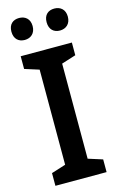

<svg xmlns="http://www.w3.org/2000/svg" viewBox="-137 -968 626 1022"><g transform="rotate(-15 176.5 -456.5)"><path d="M21 -853C21 -812 46 -792 79 -792C112 -792 138 -813 138 -853C138 -893 112 -913 79 -913C46 -913 21 -894 21 -853ZM215 -853C215 -812 240 -792 273 -792C306 -792 332 -813 332 -853C332 -893 306 -913 273 -913C240 -913 215 -894 215 -853ZM317 0V-70L238 -95V-619L317 -644V-714H35V-644L114 -619V-95L35 -70V0Z"/></g></svg>

Font: Noto Sans Lao Looped SemiCondensed SemiBold
Style: Regular
Weight: 600
Width: 4
Designer: Mark Frömberg, Ben Mitchell
Foundry: The Fontpad Ltd
Version: Version 1.002